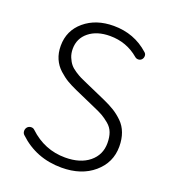

<svg xmlns="http://www.w3.org/2000/svg" viewBox="-137 -844 854 959"><g transform="rotate(20 289.5 -364.5)"><path d="M298.8 12.7Q164.1 12.7 70.3 -76.2Q61.5 -84 61.5 -96.7Q61.5 -108.4 69.3 -117.2Q77.1 -125 88.4 -125.5Q99.6 -126 107.4 -118.2Q189.5 -41 298.8 -41Q378.9 -41 426.3 -79.6Q473.6 -118.2 473.6 -180.7Q473.6 -212.9 464.8 -236.3Q456.1 -259.8 435.5 -276.9Q415 -293.9 397 -304.2Q378.9 -314.5 344.7 -329.1L236.3 -377Q206.1 -390.6 184.6 -403.3Q163.1 -416 138.7 -438Q114.3 -460 101.1 -490.2Q87.9 -520.5 87.9 -558.6Q87.9 -639.6 148.9 -690.9Q210 -742.2 303.7 -742.2Q413.1 -742.2 491.2 -671.9Q500 -665 500 -653.8Q500 -642.6 493.2 -634.8Q486.3 -627 475.6 -626.5Q464.8 -626 457 -632.8Q391.6 -688.5 303.7 -688.5Q234.4 -688.5 191.9 -654.3Q149.4 -620.1 149.4 -564.5Q149.4 -540 157.7 -520Q166 -500 176.8 -486.8Q187.5 -473.6 207 -460.9Q226.6 -448.2 238.8 -442.4Q251 -436.5 273.4 -426.8L381.8 -378.9Q417 -363.3 441.4 -348.1Q465.8 -333 488.8 -310.5Q511.7 -288.1 523.4 -256.3Q535.2 -224.6 535.2 -184.6Q535.2 -99.6 469.7 -43.5Q404.3 12.7 298.8 12.7Z"/></g></svg>

Font: Gen Jyuu Gothic Light
Style: Regular
Weight: 200
Designer: [Source Han Sans]
Ryoko NISHIZUKA  (kana & ideographs); Paul D. Hunt (Latin, Greek & Cyrillic); Wenlong ZHANG  (bopomofo
Version: Version 1.002.20150607